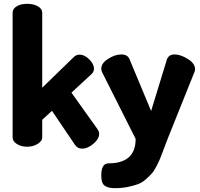

<svg xmlns="http://www.w3.org/2000/svg" viewBox="-20 -768 1045 1005"><path d="M460 -381 354 -283 491 -91Q499 -78 499 -67Q499 -41 469 -15.5Q439 10 410 10Q386 10 373 -9L252 -188L201 -141V-48Q201 -30 177.5 -15Q154 0 122 0Q90 0 68 -14.5Q46 -29 46 -48V-701Q46 -722 67.5 -735Q89 -748 122 -748Q156 -748 178.5 -735Q201 -722 201 -701V-309L367 -470Q379 -482 397 -482Q422 -482 447 -457.5Q472 -433 472 -408Q472 -393 460 -381Z M690 -41 515 -389Q510 -399 510 -409Q510 -437 546 -460Q582 -483 615 -483Q648 -483 658 -458L771 -187L854 -458Q864 -483 894 -483Q925 -483 963 -459.5Q1001 -436 1001 -406Q1001 -396 997 -389L855 -35Q850 -21 837.5 11.5Q825 44 819.5 58.5Q814 73 800.5 99.5Q787 126 775.5 139Q764 152 744 170Q724 188 702 196Q680 204 649 210.5Q618 217 581 217Q546 217 528 204Q510 191 510 151Q510 87 548 87Q690 87 690 -41Z"/></svg>

Font: Dosis
Style: ExtraBold
Weight: 800
Designer: EdgarTolentino, PabloImpallari, IginoMarini
Foundry: EdgarTolentino, PabloImpallari, IginoMarini
Version: Version 1.007